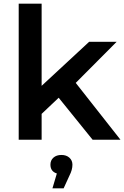

<svg xmlns="http://www.w3.org/2000/svg" viewBox="-20 -762 677 1047"><path d="M300 -229 207 -141V0H82V-742H207V-294L466 -534H616L393 -310L637 0H485ZM375 136Q375 164 359 195L327 265H266L290 184Q255 173 255 136Q255 112 271.5 97.5Q288 83 315 83Q342 83 358.5 98Q375 113 375 136Z"/></svg>

Font: Montserrat Alternates SemiBold
Style: Regular
Weight: 600
Designer: Julieta Ulanovsky
Foundry: Julieta Ulanovsky
Version: Version 7.200